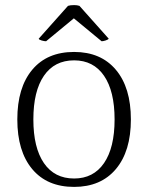

<svg xmlns="http://www.w3.org/2000/svg" viewBox="-20 -721 582 754"><path d="M48 -252Q48 -377 106.5 -447Q165 -517 271 -517Q376 -517 435 -447Q494 -377 494 -252Q494 -127 435 -57Q376 13 271 13Q165 13 106.5 -57Q48 -127 48 -252ZM430 -252Q430 -363 388.5 -423.5Q347 -484 271 -484Q194 -484 152.5 -423.5Q111 -363 111 -252Q111 -141 152.5 -80.5Q194 -20 271 -20Q347 -20 388.5 -80.5Q430 -141 430 -252ZM132 -569 247 -698Q256 -701 271 -701Q283 -701 292 -698L407 -569Q404 -565 394.5 -562Q385 -559 379 -559L270 -649L161 -559Q154 -559 143.5 -562Q133 -565 132 -569Z"/></svg>

Font: Arima Madurai Light
Style: Regular
Weight: 300
Designer: Joana Correia and Natanael Gama
Foundry: NDISCOVER
Version: Version 1.019